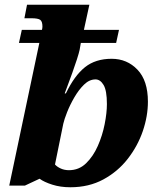

<svg xmlns="http://www.w3.org/2000/svg" viewBox="-20 -780 688 810"><path d="M277 10Q235 10 200.5 -1Q166 -12 147 -26L85 3H19L146 -599H60L72 -654H157Q159 -662 159 -668Q159 -689 150 -696Q141 -703 112 -703H83L94 -760H357L334 -654H482L470 -599H321L316 -570Q313 -556 304.5 -529.5Q296 -503 285.5 -474Q275 -445 266 -421Q257 -397 253 -386H258Q294 -461 338.5 -496.5Q383 -532 451 -532Q516 -532 560 -486Q604 -440 604 -351Q604 -290 582.5 -227Q561 -164 519 -110Q477 -56 416 -23Q355 10 277 10ZM271 -62Q313 -62 343 -91Q373 -120 392.5 -164Q412 -208 421.5 -256Q431 -304 431 -341Q431 -398 417 -421.5Q403 -445 383 -445Q357 -445 334.5 -423Q312 -401 293.5 -369Q275 -337 263 -306.5Q251 -276 247 -258L212 -86Q221 -76 236.5 -69Q252 -62 271 -62Z"/></svg>

Font: Noto Serif ExtraBold
Style: Italic
Weight: 800
Italic angle: -12°
Designer: Monotype Design Team
Foundry: Monotype Imaging Inc.
Version: Version 2.013